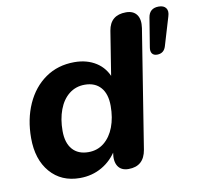

<svg xmlns="http://www.w3.org/2000/svg" viewBox="-77 -759 885 852"><g transform="rotate(-10 365.0 -333.5)"><path d="M33.1 -201.6Q33.1 -286.4 63.5 -354.5Q94 -422.6 149.8 -461.5Q205.6 -500.4 280.2 -500.4Q336.7 -500.4 378 -474.1Q419.3 -447.7 436.3 -398.1L428.7 -399.1L462.4 -610.4Q473.9 -678.4 544.3 -678.4Q577.3 -678.4 592.7 -657.1Q608 -635.9 602.2 -597.2L517.1 -63.6Q504.9 8.4 435.7 8.4Q402.6 8.4 388.1 -14.2Q373.7 -36.7 380.5 -76.2L388.3 -123.6L388.4 -87.5Q361 -41.3 316.3 -15.5Q271.5 10.4 216.5 10.4Q132.7 10.4 82.9 -47.3Q33.1 -105 33.1 -201.6ZM405.7 -281.2Q405.7 -335.5 380.1 -364.6Q354.6 -393.8 308.1 -393.8Q267.6 -393.8 237.6 -370Q207.7 -346.2 191.9 -304Q176.1 -261.8 176.1 -208.8Q176.1 -154.6 201.7 -125.4Q227.2 -96.3 273.7 -96.3Q314.2 -96.3 344.2 -120.5Q374.1 -144.8 389.9 -186.5Q405.7 -228.3 405.7 -281.2ZM622 -507.3 643.2 -637.3Q649.8 -678.4 691.7 -678.4Q714.7 -678.4 724.4 -664.8Q734.2 -651.2 726.5 -627.5L688.4 -500Q679.3 -469.4 648.3 -469.4Q632.8 -469.4 625.8 -479.4Q618.8 -489.4 622 -507.3Z"/></g></svg>

Font: SN Pro Thin
Style: Italic
Weight: 200
Italic angle: -9°
Designer: Tobias Whetton
Foundry: Supernotes
Version: Version 1.003;Glyphs 3.3 (3324)